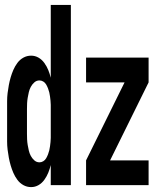

<svg xmlns="http://www.w3.org/2000/svg" viewBox="-20 -755 640 783"><path d="M107 8Q90 8 75.5 0Q61 -8 51 -21.5Q41 -35 34.5 -50Q28 -65 23.5 -80.5Q19 -96 16 -112Q13 -128 11 -144.5Q9 -161 9 -177.5Q9 -194 9 -210V-310Q9 -326 9 -342.5Q9 -359 11 -375.5Q13 -392 16 -408Q19 -424 23.5 -439.5Q28 -455 34.5 -470Q41 -485 51 -498.5Q61 -512 75.5 -520Q90 -528 107 -528Q123 -528 137 -520Q151 -512 161 -498Q171 -484 177 -469Q183 -454 187 -438V-735H269V0H187V-82Q183 -66 177 -51Q171 -36 161 -22Q151 -8 137 0Q123 8 107 8ZM331 0V-101L488 -419H331V-520H586V-419L429 -101H586V0ZM141 -93Q141 -93 141 -93Q141 -93 141 -93Q149 -93 156.5 -97.5Q164 -102 168.5 -110Q173 -118 176 -126Q179 -134 181 -142Q183 -150 184 -158.5Q185 -167 186 -175.5Q187 -184 187 -192.5Q187 -201 187 -210V-310Q187 -319 187 -327.5Q187 -336 186 -344.5Q185 -353 184 -361.5Q183 -370 181 -378Q179 -386 176 -394Q173 -402 168.5 -410Q164 -418 156.5 -422.5Q149 -427 141 -427Q129 -427 120 -419Q111 -411 105.5 -400.5Q100 -390 97.5 -379Q95 -368 93 -356.5Q91 -345 90.5 -333.5Q90 -322 90 -310V-210Q90 -198 90.5 -186.5Q91 -175 93 -163.5Q95 -152 97.5 -141Q100 -130 105.5 -119.5Q111 -109 120 -101Q129 -93 141 -93Z"/></svg>

Font: Iosevka SS04 Extended
Style: Bold
Weight: 700
Width: 7
Monospace: yes
Designer: Belleve Invis
Foundry: Belleve Invis
Version: Version 19.0.0; ttfautohint (v1.8.4)